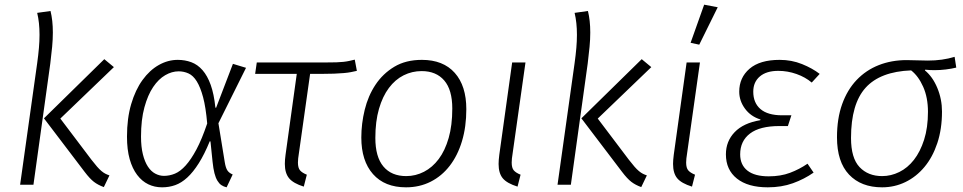

<svg xmlns="http://www.w3.org/2000/svg" viewBox="-20 -790 4119 821"><path d="M467 -503 238 -283 371 -107Q385 -89 395 -77.5Q405 -66 414 -58.5Q423 -51 431 -47Q439 -43 448 -40L424 10Q399 1 381.5 -12.5Q364 -26 342 -55L168 -284L426 -537ZM196 -743Q206 -703 206 -651Q206 -622 203 -590Q200 -558 195 -518L123 0H66L139 -520Q144 -556 146.5 -585.5Q149 -615 149 -641Q149 -694 139 -735Z M877 -186Q854 -130 830 -92Q806 -54 781 -31Q756 -8 729.5 1.5Q703 11 673 11Q641 11 614 -2Q587 -15 566.5 -42Q546 -69 534.5 -109.5Q523 -150 523 -206Q523 -284 541 -345Q559 -406 589.5 -448Q620 -490 659 -512Q698 -534 740 -534Q771 -534 798 -524Q825 -514 846 -490Q867 -466 881 -427Q895 -388 901 -330L904 -329L976 -517L1032 -500L914 -263L941 -97Q945 -72 952.5 -61Q960 -50 975 -44L949 11Q936 8 926.5 1.5Q917 -5 909.5 -17.5Q902 -30 897 -49.5Q892 -69 889 -98L880 -185ZM744 -485Q715 -485 686.5 -468.5Q658 -452 635 -418Q612 -384 597.5 -331Q583 -278 583 -206Q583 -162 591 -130Q599 -98 612.5 -77.5Q626 -57 644 -47.5Q662 -38 681 -38Q705 -38 728 -47.5Q751 -57 774 -82.5Q797 -108 820 -151Q843 -194 866 -262Q860 -331 848.5 -374Q837 -417 821.5 -442Q806 -467 786 -476Q766 -485 744 -485Z M1306 -474 1258 -134Q1256 -122 1255 -112.5Q1254 -103 1254 -95Q1254 -72 1263 -61.5Q1272 -51 1292 -43L1279 8Q1234 -6 1216 -28Q1198 -50 1198 -89Q1198 -107 1201 -128L1249 -474H1071L1078 -523H1379Q1402 -523 1418.5 -523.5Q1435 -524 1448.5 -525.5Q1462 -527 1473.5 -529.5Q1485 -532 1497 -535L1506 -487Q1493 -484 1480 -481.5Q1467 -479 1449.5 -477.5Q1432 -476 1408 -475Q1384 -474 1349 -474Z M1525 -202Q1525 -261 1539.5 -320.5Q1554 -380 1585.5 -427.5Q1617 -475 1666 -504.5Q1715 -534 1784 -534Q1875 -534 1924.5 -478.5Q1974 -423 1974 -323Q1974 -248 1955.5 -186.5Q1937 -125 1903 -81Q1869 -37 1821.5 -13Q1774 11 1716 11Q1625 11 1575 -45.5Q1525 -102 1525 -202ZM1783 -486Q1742 -486 1706 -468Q1670 -450 1643 -414Q1616 -378 1600.5 -324.5Q1585 -271 1585 -200Q1585 -119 1619.5 -78Q1654 -37 1717 -37Q1757 -37 1793 -55.5Q1829 -74 1856 -110Q1883 -146 1898.5 -200Q1914 -254 1914 -326Q1914 -406 1879.5 -446Q1845 -486 1783 -486Z M2227 -523 2172 -134Q2170 -122 2169 -112.5Q2168 -103 2168 -95Q2168 -72 2177 -61.5Q2186 -51 2206 -43L2193 8Q2148 -6 2130 -27.5Q2112 -49 2112 -89Q2112 -105 2115 -128L2170 -523Z M2765 -503 2536 -283 2669 -107Q2683 -89 2693 -77.5Q2703 -66 2712 -58.5Q2721 -51 2729 -47Q2737 -43 2746 -40L2722 10Q2697 1 2679.5 -12.5Q2662 -26 2640 -55L2466 -284L2724 -537ZM2494 -743Q2504 -703 2504 -651Q2504 -622 2501 -590Q2498 -558 2493 -518L2421 0H2364L2437 -520Q2442 -556 2444.5 -585.5Q2447 -615 2447 -641Q2447 -694 2437 -735Z M2973 -523 2918 -134Q2916 -122 2915 -112.5Q2914 -103 2914 -95Q2914 -72 2923 -61.5Q2932 -51 2952 -43L2939 8Q2894 -6 2876 -27.5Q2858 -49 2858 -89Q2858 -105 2861 -128L2916 -523ZM2933 -607 2991 -770 3049 -759 2970 -599Z M3451 -437Q3424 -460 3386 -473.5Q3348 -487 3308 -487Q3257 -487 3229 -463Q3201 -439 3201 -398Q3201 -350 3232 -323.5Q3263 -297 3324 -297H3364L3349 -251H3313Q3229 -251 3187 -219Q3145 -187 3145 -130Q3145 -85 3176 -60.5Q3207 -36 3267 -36Q3318 -36 3358 -51Q3398 -66 3433 -90L3459 -52Q3419 -24 3370.5 -6.5Q3322 11 3263 11Q3178 11 3131 -26.5Q3084 -64 3084 -130Q3084 -186 3121.5 -225Q3159 -264 3231 -276L3232 -279Q3190 -292 3165.5 -325.5Q3141 -359 3141 -398Q3141 -458 3185 -496Q3229 -534 3314 -534Q3365 -534 3409.5 -516Q3454 -498 3485 -474Z M3935 -489Q3968 -462 3988 -414Q4008 -366 4008 -313Q4008 -238 3988 -178Q3968 -118 3933 -76Q3898 -34 3851.5 -11.5Q3805 11 3752 11Q3662 11 3610.5 -43.5Q3559 -98 3559 -203Q3559 -283 3581 -344.5Q3603 -406 3643 -448Q3683 -490 3737.5 -511.5Q3792 -533 3857 -533Q3880 -533 3902 -532Q3924 -531 3947 -531Q3979 -531 4007.5 -535Q4036 -539 4062 -547L4069 -501Q4049 -496 4024.5 -493Q4000 -490 3976 -490Q3967 -490 3956 -490.5Q3945 -491 3936 -492ZM3948 -312Q3948 -373 3927.5 -419Q3907 -465 3876 -489Q3744 -484 3681.5 -415Q3619 -346 3619 -200Q3619 -114 3655.5 -75.5Q3692 -37 3752 -37Q3790 -37 3825.5 -54.5Q3861 -72 3888 -106.5Q3915 -141 3931.5 -192.5Q3948 -244 3948 -312Z"/></svg>

Font: Glekhifnjqigglhiwekvrgaqftz
Style: Regular
Weight: 300
Italic angle: -8°
Designer: Carrois Corporate & Edenspiekermann
Foundry: Carrois Corporate GbR & Edenspiekermann AG
Version: Version 2.001